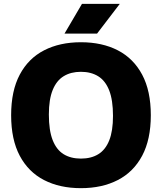

<svg xmlns="http://www.w3.org/2000/svg" viewBox="-20 -970 843 1000"><path d="M401.5 10Q291.5 10 209.8 -32Q128 -74 83 -158.5Q38 -243 38 -370Q38 -497 83 -581.5Q128 -666 209.8 -708Q291.5 -750 401.5 -750Q512 -750 593.8 -707.8Q675.5 -665.5 720.5 -581Q765.5 -496.5 765.5 -370Q765.5 -243.5 720.5 -159Q675.5 -74.5 593.5 -32.2Q511.5 10 401.5 10ZM401.5 -144Q455 -144 492.2 -167Q529.5 -190 549 -239Q568.5 -288 568.5 -366.5Q568.5 -448.5 548.8 -499Q529 -549.5 491.5 -572.8Q454 -596 401.5 -596Q349 -596 311.8 -573.2Q274.5 -550.5 254.5 -501.5Q234.5 -452.5 234.5 -373.5Q234.5 -291 254.2 -240.5Q274 -190 311.2 -167Q348.5 -144 401.5 -144ZM316 -795 407 -950H604L485.5 -795Z"/></svg>

Font: Encode Sans Condensed Thin ExtraBold
Style: Regular
Weight: 800
Version: Version 3.002